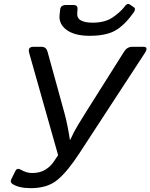

<svg xmlns="http://www.w3.org/2000/svg" viewBox="-20 -937 761 971"><path d="M127.9 -668Q118.7 -700.2 148.4 -700.2H190.4Q213.4 -700.2 220.2 -676.3L306.2 -364.3Q314.5 -334.5 321.8 -297.1Q329.1 -259.8 333.5 -230H335.4Q352.1 -268.1 374.8 -305.4Q397.5 -342.8 416 -372.1L607.9 -676.3Q623 -700.2 648.4 -700.2H706.1Q732.9 -700.2 711.9 -668L381.3 -161.6Q323.7 -72.8 272.7 -29.1Q221.7 14.6 136.2 14.6Q75.2 14.6 43 -6.8Q29.3 -15.6 37.6 -31.7L57.6 -71.8Q66.4 -90.3 85.9 -78.6Q113.3 -62 142.6 -62Q182.1 -62 209 -78.6Q235.8 -95.2 253.4 -121.6L273.9 -152.3ZM284.2 -888.2Q286.6 -911.6 313 -911.6H353.5Q374 -911.6 372.1 -888.2L370.6 -872.6Q368.2 -845.7 388.7 -834Q409.2 -822.3 448.7 -822.3Q512.7 -822.3 552.7 -850.8Q592.8 -879.4 611.8 -905.8Q624 -922.9 637.7 -913.6L656.7 -900.4Q668.9 -892.1 655.8 -873.5Q609.4 -808.6 562.5 -782.2Q515.6 -755.9 433.1 -755.9Q357.4 -755.9 317.1 -785.6Q276.9 -815.4 281.2 -859.9Z"/></svg>

Font: Istok Web
Style: Italic
Weight: 400
Italic angle: -13°
Designer: Andrey V. Panov
Foundry: Andrey V. Panov
Version: Version 1.0.2g